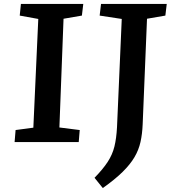

<svg xmlns="http://www.w3.org/2000/svg" viewBox="-20 -720 890 973"><path d="M174 -624 80 -641 86 -700H402L395 -641L302 -625L281 -74L384 -61L379 0H54L59 -61L149 -73ZM597 -624 485 -641 492 -700H825L818 -641L725 -625L703 -90Q701 -41 692 -0.5Q683 40 661.5 76.5Q640 113 601.5 151Q563 189 501 233L459 181Q502 137 526 100Q550 63 560 22Q570 -19 573 -76Z"/></svg>

Font: Literata 7pt SemiBold
Style: Italic
Weight: 600
Italic angle: -2°
Designer: Latin by Veronika Burian and Jose Scaglione. Greek by Irene Vlachou. Cyrillic by Vera Evstafieva
Foundry: TypeTogether
Version: Version 3.002